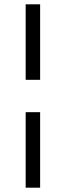

<svg xmlns="http://www.w3.org/2000/svg" viewBox="-20 -695 304 890"><path d="M166 -325H99V-675H166ZM166 175H99V-175H166Z"/></svg>

Font: Shafarik
Style: Regular
Weight: 400
Version: Version 1.001; ttfautohint (v1.8.4.7-5d5b)